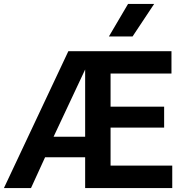

<svg xmlns="http://www.w3.org/2000/svg" viewBox="-48 -962 964 982"><path d="M-28 0 301.5 -700H829V-586H517.5V-416.5H791.5V-309.5H517.5V-115H833V0H387.5V-157.5H182.5L110.5 0ZM226 -262.5H387.5V-606.5ZM509 -775.5 607 -942H740.5L630 -775.5Z"/></svg>

Font: Geologica Roman Medium
Style: Regular
Weight: 500
Designer: Sindre Bremnes, Frode Helland
Foundry: Monokrom Skriftforlag AS
Version: Version 1.010;gftools[0.9.28]